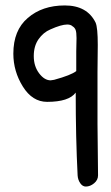

<svg xmlns="http://www.w3.org/2000/svg" viewBox="-20 -686 407 705"><path d="M331 -603Q300 -666 218 -666Q135 -666 82 -620Q29 -575 29 -489Q29 -424 64 -368Q99 -312 153 -312Q233 -312 258 -346Q258 -179 265 -42Q266 -26 274.5 -13.5Q283 -1 295 -1Q311 -1 325.5 -13Q340 -25 340 -42L338 -232V-421L339 -521Q339 -585 331 -603ZM179 -393Q169 -391 166 -391Q143 -391 123.5 -417Q104 -443 104 -480Q104 -517 121.5 -542Q139 -567 165 -578Q205 -596 227 -596Q240 -596 247 -589Q254 -585 257.5 -576.5Q261 -568 261 -546L260 -497V-425Q241 -410 179 -393Z"/></svg>

Font: Patrick Hand SC
Style: Regular
Weight: 400
Designer: Patrick Wagesreiter
Foundry: Patrick Wagesreiter
Version: Version 2.001; ttfautohint (v1.8.2)